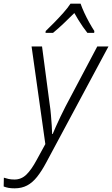

<svg xmlns="http://www.w3.org/2000/svg" viewBox="-120 -785 611 1046"><path d="M-40 241Q-60 241 -73.5 238.5Q-87 236 -100 231L-99 183Q-87 187 -73 190Q-59 193 -41 193Q-4 193 23.5 166.5Q51 140 80 86L127 0L52 -532H109L150 -222Q155 -190 157.5 -158.5Q160 -127 162 -100Q164 -73 164 -55H167Q173 -70 184.5 -95.5Q196 -121 210 -150.5Q224 -180 237 -205L410 -532H471L131 102Q107 147 82 178.5Q57 210 27.5 225.5Q-2 241 -40 241ZM129 -616Q148 -634 174 -660.5Q200 -687 225 -715Q250 -743 264 -765H319Q327 -742 339.5 -715Q352 -688 366.5 -662Q381 -636 394 -616L393 -606H356Q344 -621 331.5 -639Q319 -657 307 -676.5Q295 -696 285 -714Q258 -687 227.5 -658Q197 -629 169 -606H128Z"/></svg>

Font: Noto Sans Display Light
Style: Italic
Weight: 300
Italic angle: -12°
Designer: Monotype Design Team
Foundry: Monotype Imaging Inc.
Version: Version 2.003